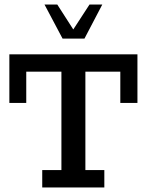

<svg xmlns="http://www.w3.org/2000/svg" viewBox="-20 -821 642 841"><path d="M165 0V-76H249V-507H95V-370H21V-583H582V-370H507V-507H354V-76H437V0ZM254 -652 175 -801H231L301 -692L372 -801H428L350 -652Z"/></svg>

Font: Rokkitt Medium
Style: Regular
Weight: 500
Version: Version 3.103